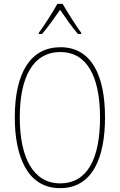

<svg xmlns="http://www.w3.org/2000/svg" viewBox="-20 -970 624 1000"><path d="M306 -950H279C255 -907 208 -833 182 -799V-793H199C229 -827 267 -882 293 -919C320 -880 355 -828 386 -793H403V-799C383 -825 332 -905 306 -950ZM527 -358C527 -576 457 -724 295 -724C141 -724 57 -594 57 -358C57 -164 118 10 293 10C467 10 527 -158 527 -358ZM83 -358C83 -569 152 -699 295 -699C430 -699 501 -576 501 -358C501 -141 434 -15 293 -15C155 -15 83 -146 83 -358Z"/></svg>

Font: Noto Sans Lao Condensed Thin
Style: Regular
Weight: 100
Width: 3
Designer: Monotype Design Team
Foundry: Monotype Imaging Inc.
Version: Version 2.003